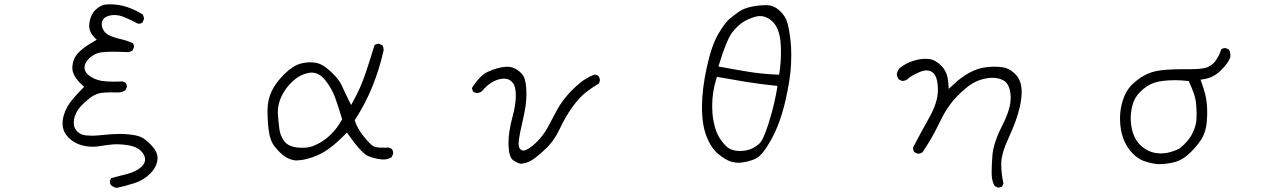

<svg xmlns="http://www.w3.org/2000/svg" viewBox="-20 -763 6040 902"><path d="M556.6 -380.4Q535.2 -379.4 517.1 -379.4Q481.4 -379.4 458.5 -382.8Q420.9 -389.2 394 -411.6Q377 -426.8 377 -445.3Q377 -466.8 398.9 -488.8Q420.9 -510.3 452.1 -516.6Q472.2 -520 507.1 -520Q542 -520 582.5 -518.1Q592.8 -519.5 602.1 -525.4L608.9 -539.6Q609.4 -541 609.4 -542Q609.4 -553.2 604 -560.5Q579.1 -571.8 551.8 -578.1Q520 -585 494.6 -596.2Q473.1 -606 464.4 -624.5Q458 -637.2 458 -649.9Q458 -671.4 476.1 -682.6Q483.4 -687 494.4 -689.7Q505.4 -692.4 517.1 -692.4Q540 -692.4 564.5 -682.1Q597.2 -668.5 627.9 -651.9Q628.9 -651.4 632.1 -651.4Q635.3 -651.4 639.9 -652.6Q644.5 -653.8 648.9 -656.7L655.8 -671.4Q656.2 -672.9 656.2 -673.8Q656.2 -686 649.9 -695.3Q587.4 -733.9 528.8 -740.7Q512.7 -742.7 498.8 -742.7Q484.9 -742.7 473.1 -741.2Q449.2 -737.3 426.8 -714.8Q405.8 -693.8 399.9 -655.3Q398.9 -648.9 398.9 -642.6Q398.9 -612.8 422.4 -588.4L434.6 -576.2L419.4 -567.4Q372.6 -541 346.7 -513.7Q322.3 -487.8 319.8 -447.3Q319.8 -445.3 319.8 -443.4Q319.8 -406.7 365.2 -364.3L375.5 -355L365.7 -345.2Q316.4 -295.4 297.9 -264.2Q273.9 -222.2 273.9 -181.2Q273.9 -166 278.3 -153.8Q285.2 -133.3 302.7 -115.7Q346.2 -73.7 417 -73.7Q434.1 -73.7 449.7 -76.7Q477.5 -81.5 509.3 -84.5Q519 -85.4 529.3 -85.4Q554.7 -85.4 585.4 -80.1Q631.8 -71.8 651.4 -43Q661.6 -28.3 661.6 -14.2Q661.6 3.9 646 19.5Q623.5 41.5 579.6 53.7Q540.5 64.5 502.4 73.7L496.6 85.4Q496.1 86.9 496.1 87.9Q496.1 100.1 502.4 107.9Q514.2 117.7 529.3 119.6Q572.8 109.9 612.3 97.2Q655.3 83 686.5 51.8Q713.9 24.4 719.2 -9.3Q720.2 -14.6 720.2 -20.5Q720.2 -47.9 697.3 -73.7Q667 -107.4 644.5 -118.2Q622.6 -128.9 577.1 -132.3Q561.5 -133.8 543.5 -133.8Q506.3 -133.8 457.5 -128.4Q429.7 -125.5 413.8 -125.5Q397.9 -125.5 389.2 -126.5Q365.7 -128.4 354 -136.7Q328.1 -153.8 326.7 -182.1Q326.7 -184.1 326.7 -188.2Q326.7 -192.4 327.6 -199.7Q329.6 -215.3 338.4 -233.4Q349.6 -257.3 385.7 -289.1Q422.9 -322.3 456.5 -326.7Q477.5 -329.1 504.4 -329.1Q517.6 -329.1 532.7 -328.6Q552.2 -328.6 568.8 -338.4L575.7 -352.1Q576.2 -353.5 576.2 -354.5Q576.2 -365.7 570.8 -373.5Z M1790.5 -69.3 1760.7 -69.8Q1743.7 -71.3 1734.9 -75.7Q1718.8 -84.5 1689 -121.6Q1659.2 -158.7 1648.4 -192.4L1646.5 -198.2L1649.9 -203.6Q1698.2 -278.3 1730.5 -359.4Q1762.7 -439.9 1781.7 -524.4Q1782.2 -526.9 1782.2 -528.8Q1782.2 -530.8 1782 -533.2Q1781.7 -535.6 1781.2 -538.6Q1779.8 -544.9 1776.4 -550.3L1761.2 -557.1Q1760.3 -557.6 1758.1 -557.6Q1755.9 -557.6 1752.4 -556.6Q1745.6 -555.7 1739.3 -550.8Q1719.7 -485.4 1697.5 -419.2Q1675.3 -353 1641.6 -291.5L1629.4 -269.5Q1606.4 -315.4 1598.9 -332.3Q1591.3 -349.1 1586.4 -359.9Q1573.7 -389.6 1534.4 -426.5Q1495.1 -463.4 1461.9 -468.3Q1449.7 -470.2 1437.5 -470.2Q1414.6 -470.2 1391.1 -463.9Q1355 -453.6 1315.4 -414.3Q1275.9 -375 1256.8 -335.7Q1237.8 -296.4 1236.8 -248.5Q1236.8 -242.7 1236.8 -236.3Q1236.8 -192.9 1242.7 -148.4Q1249 -100.1 1272.5 -71.8Q1296.9 -42 1319.1 -27.3Q1341.3 -12.7 1367.2 -9.3Q1416.5 -9.3 1472.2 -33.7Q1530.3 -59.1 1599.1 -129.4L1609.9 -140.6L1619.1 -127.4Q1653.8 -78.1 1679.2 -52.7Q1696.8 -35.2 1708.5 -30.3Q1740.7 -17.1 1772 -14.2Q1776.4 -13.7 1783 -13.7Q1789.6 -13.7 1799.6 -15.9Q1809.6 -18.1 1819.8 -24.4L1826.7 -39.6Q1827.1 -41 1827.1 -43.2Q1827.1 -45.4 1826.7 -48.8Q1825.7 -56.2 1821.3 -63L1807.6 -69.8Q1796.4 -69.3 1790.5 -69.3ZM1460 -81.1H1460.4Q1460 -81.1 1460 -81.1ZM1428.2 -70.8Q1415.5 -68.8 1404.5 -68.8Q1393.6 -68.8 1385.7 -69.3Q1335.9 -72.3 1315.4 -99.6Q1296.9 -124.5 1292.5 -156.2Q1288.6 -185.1 1285.6 -224.6Q1285.2 -230.5 1285.2 -236.8Q1285.2 -272.9 1301.8 -309.1Q1320.3 -348.6 1353.8 -380.1Q1387.2 -411.6 1427.7 -419.9Q1436 -421.9 1443.8 -421.9Q1479.5 -421.9 1507.3 -387.2Q1538.1 -349.1 1554.2 -304.9Q1570.3 -260.7 1587.4 -202.6Q1575.2 -180.2 1563 -164.1Q1518.1 -105.5 1460 -81.1Q1446.3 -73.7 1428.2 -70.8Z M2347.7 -393.6Q2370.1 -393.6 2384.3 -379.4Q2397.5 -366.2 2401.4 -341.3Q2403.3 -328.6 2403.3 -313.5Q2403.3 -271 2387.2 -211.9Q2368.7 -144 2368.7 -89.4Q2368.7 -83.5 2369.1 -77.1Q2371.6 -22.9 2391.6 -9.8Q2413.6 4.9 2427.7 6.3Q2455.1 3.4 2477.5 -10Q2500 -23.4 2542 -62.5Q2583 -100.6 2609.1 -156.7Q2635.3 -212.9 2668.9 -259.8Q2703.1 -307.1 2734.4 -330.6Q2762.2 -352.1 2793.9 -371.1L2798.3 -384.8Q2797.9 -399.4 2789.1 -408.2L2773.9 -413.1Q2733.4 -397.9 2701.2 -370.6Q2629.9 -310.1 2592.8 -238.8Q2573.2 -200.7 2552.7 -163.6Q2531.2 -125.5 2503.4 -97.7Q2475.6 -69.8 2453.1 -59.6Q2445.8 -55.7 2439.5 -55.7Q2430.7 -55.7 2424.8 -61.5Q2416.5 -70.3 2416.5 -87.4Q2416.5 -92.3 2417 -97.7Q2420.4 -132.8 2436.8 -201.4Q2453.1 -270 2453.1 -318.8Q2453.1 -379.9 2439.9 -403.8Q2430.7 -420.9 2409.2 -435.3Q2387.7 -449.7 2361.8 -449.7Q2356 -449.7 2349.1 -448.7Q2313 -444.3 2272.9 -426.3Q2235.8 -410.2 2197.3 -350.1Q2198.2 -338.4 2205.6 -330.1L2221.2 -325.7Q2235.8 -327.1 2245.1 -335.9Q2287.1 -385.3 2335.4 -392.6Q2341.8 -393.6 2347.7 -393.6Z M3571.3 -684.6Q3589.4 -678.7 3605 -665.5Q3640.6 -635.3 3647 -564.5Q3648.9 -541 3648.9 -516.6Q3648.9 -471.7 3642.1 -423.8L3640.1 -412.1L3628.4 -412.6Q3560.1 -415.5 3496.6 -425.8Q3433.1 -436 3355 -450.7Q3369.1 -496.6 3375.2 -513.4Q3381.3 -530.3 3384.3 -537.6Q3404.3 -591.3 3419.9 -610.8Q3443.8 -640.6 3467.5 -657Q3491.2 -673.3 3527.3 -684.1Q3539.1 -687.5 3550.3 -687.5Q3561.5 -687.5 3571.3 -684.6ZM3697.3 -503.9Q3697.3 -545.9 3693.8 -573.2Q3688 -623.5 3678.7 -657.2Q3669.9 -688 3642.1 -713.4Q3614.3 -738.8 3581.1 -738.8Q3544.4 -738.8 3509.8 -731.4Q3475.1 -724.1 3452.1 -708.5Q3427.7 -691.4 3405.8 -672.9Q3385.3 -655.3 3354.5 -603.5Q3323.7 -551.8 3300.8 -448Q3277.8 -344.2 3277.8 -259.8Q3277.8 -175.3 3299.8 -120.6Q3321.3 -66.4 3354 -40Q3387.2 -12.7 3409.7 -5.4Q3429.2 1.5 3451.2 1.5Q3453.6 1.5 3456.1 1.5Q3496.6 -2.4 3530.3 -17.6Q3562 -32.7 3603.5 -107.7Q3645 -182.6 3669.4 -288.1Q3693.8 -394.5 3696.3 -462.9Q3697.3 -484.4 3697.3 -503.9ZM3542 -84 3543 -85Q3542.5 -84.5 3542 -84ZM3457 -53.7Q3414.1 -53.7 3390.6 -77.1Q3367.2 -100.6 3353 -128.2Q3338.9 -155.8 3331.1 -199.2Q3325.7 -230 3325.7 -264.6Q3325.7 -329.6 3344.7 -390.6L3348.1 -401.9Q3424.3 -388.2 3488 -377.9Q3551.8 -367.7 3632.3 -359.4L3630.4 -345.7Q3620.1 -285.2 3603.5 -226.1Q3574.7 -124.5 3554.7 -96.7Q3548.3 -88.4 3542 -84Q3506.3 -53.7 3457 -53.7Z M4694.3 100.1Q4683.6 52.7 4683.6 7.3Q4683.6 -42 4721.2 -121.6Q4756.8 -198.7 4770.5 -258.8Q4779.8 -300.3 4779.8 -332Q4779.8 -345.2 4777.8 -356.4Q4772.9 -393.1 4746.3 -418.2Q4719.7 -443.4 4688 -447.3Q4670.4 -449.7 4651.9 -449.7Q4633.3 -449.7 4613.8 -447.3Q4575.2 -443.4 4535.2 -421.9Q4495.1 -400.4 4457.5 -364.3L4437 -345.2L4435.1 -373Q4431.6 -424.8 4402.8 -453.6Q4374 -482.4 4344.2 -485.8Q4336.4 -486.8 4328.1 -486.8Q4303.2 -486.8 4274.9 -478.5Q4237.3 -467.8 4206.5 -442.9Q4196.3 -430.7 4192.9 -414.6Q4194.8 -401.4 4202.1 -390.1L4216.3 -383.3Q4217.8 -382.8 4219.5 -382.8Q4221.2 -382.8 4224.1 -383.1Q4227.1 -383.3 4230 -384.3Q4236.3 -386.2 4242.2 -389.6L4243.7 -391.6Q4256.3 -404.3 4292 -420.9Q4315.4 -432.1 4332.5 -432.1Q4368.2 -432.1 4379.9 -392.6Q4386.2 -371.1 4386.2 -340.3Q4386.2 -282.7 4346.2 -211.7Q4306.2 -140.6 4270 -71.3Q4269.5 -70.3 4269.5 -69.3Q4269.5 -57.1 4275.4 -48.3L4289.6 -41.5Q4291 -41 4293.5 -41Q4295.9 -41 4299.3 -41.5Q4306.6 -43 4313.5 -47.4Q4359.4 -114.3 4394.5 -188.5Q4429.7 -262.7 4474.1 -308.1Q4518.1 -353.5 4550.3 -372.1Q4582.5 -390.6 4621.1 -396Q4632.3 -397.5 4642.6 -397.5Q4669.4 -397.5 4691.4 -386.7Q4724.6 -370.6 4728 -311.5Q4728 -307.6 4728 -300Q4728 -292.5 4726.3 -278.8Q4724.6 -265.1 4719.2 -247.6Q4709 -212.9 4687.5 -170.9Q4646.5 -90.8 4642.1 -30.8Q4638.7 13.7 4638.7 42.5Q4638.7 53.7 4639.2 62.5Q4640.6 89.8 4652.8 110.8L4666.5 117.7Q4668 118.2 4671.1 118.2Q4674.3 118.2 4679 116.9Q4683.6 115.7 4688 112.8Z M5420.4 -43Q5405.8 -43.9 5391.6 -48.3Q5359.9 -58.6 5335.9 -82.5Q5296.9 -122.1 5292.5 -194.3Q5292 -201.2 5292 -207.5Q5292 -237.3 5299.8 -267.1Q5309.6 -304.7 5335 -330.1Q5367.7 -362.8 5403.3 -374.5Q5439.9 -386.2 5500.5 -386.2Q5528.3 -386.2 5564.5 -382.3Q5579.6 -349.6 5588.9 -323Q5598.1 -296.4 5600.1 -265.6Q5601.6 -245.6 5601.6 -230.7Q5601.6 -215.8 5601.1 -205.6Q5600.1 -173.3 5582 -136.7Q5564.5 -100.1 5522 -65.9Q5504.4 -56.6 5487.5 -51.3Q5470.7 -45.9 5456.8 -43.9Q5442.9 -42 5434.8 -42Q5426.8 -42 5420.4 -43ZM5573.2 -438H5538.6Q5497.6 -438 5455.6 -435.1Q5404.8 -431.2 5371.6 -416.5Q5338.4 -401.9 5305.2 -372.1Q5272.9 -343.3 5257.3 -298.8Q5241.7 -254.4 5241.7 -207Q5241.7 -101.6 5303.2 -40Q5326.2 -17.1 5352.1 -7.3Q5384.8 4.4 5419.4 8.3Q5464.4 8.3 5503.4 -2.9Q5541 -13.7 5579.1 -53.2Q5617.2 -92.8 5631.8 -123Q5646.5 -152.8 5649.4 -192.4Q5651.4 -216.3 5651.4 -234.4Q5651.4 -252.4 5650.4 -267.1Q5647.9 -297.4 5641.6 -321.8Q5634.8 -346.7 5625.5 -373.5L5620.1 -388.7L5635.7 -391.1Q5680.2 -397.9 5715.3 -432.1Q5750.5 -466.3 5759.8 -494.1Q5760.3 -499 5760.3 -503.9Q5760.3 -519 5753.4 -529.8L5739.7 -536.6Q5738.3 -537.1 5735.1 -537.1Q5731.9 -537.1 5727.1 -535.9Q5722.2 -534.7 5717.3 -531.7Q5709 -502.9 5691.4 -478.5Q5686.5 -471.7 5679.2 -464.6Q5671.9 -457.5 5661.6 -451.7Q5651.4 -445.8 5639.6 -443.4Q5615.7 -438 5573.2 -438Z"/></svg>

Font: NaikaiFont
Style: ExtraLight
Weight: 200
Version: Version 1.89